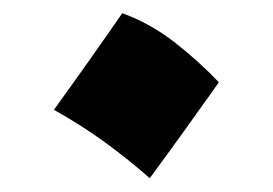

<svg xmlns="http://www.w3.org/2000/svg" viewBox="-20 -257 405 285"><path d="M161.5 -237.4Q202.9 -222.4 238.9 -194.4Q274.8 -166.5 304.9 -134.8Q280.2 -99.9 254.7 -64.5Q229.2 -29 202.3 7.5Q171.2 -19.9 136.3 -45.4Q101.4 -70.9 60 -94Q113.2 -167.6 161.5 -237.4Z"/></svg>

Font: Pinar Black
Style: Regular
Weight: 900
Designer: Amin Abedi
Version: Version 3.000